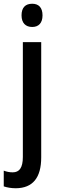

<svg xmlns="http://www.w3.org/2000/svg" viewBox="-52 -765 309 1025"><path d="M63 -683C63 -642 85 -621 120 -621C154 -621 175 -642 175 -683C175 -724 155 -745 120 -745C84 -745 63 -725 63 -683ZM33 240C123 239 168 184 168 75V-540H70V73C70 131 51 155 16 155C-1 155 -16 152 -32 146V230C-14 236 8 240 33 240Z"/></svg>

Font: Noto Sans Tamil Condensed Medium
Style: Regular
Weight: 500
Width: 3
Designer: Jelle Bosma - Monotype Design Team
Foundry: Monotype Imaging Inc.
Version: Version 2.004